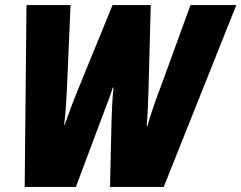

<svg xmlns="http://www.w3.org/2000/svg" viewBox="-20 -734 948 754"><path d="M278 0 374 -256Q386 -289 399 -322Q412 -355 423 -390H426Q422 -357 420.5 -322.5Q419 -288 418 -259L412 0H623L908 -714H728L613 -398Q597 -357 582.5 -314.5Q568 -272 559 -240H556Q559 -274 560.5 -308.5Q562 -343 563 -374L572 -714H422L285 -379Q271 -345 258 -310Q245 -275 234 -244H232Q239 -300 243 -390L257 -714H84L77 0Z"/></svg>

Font: Noto Sans Display SemiCondensed Black
Style: Italic
Weight: 900
Width: 4
Designer: Monotype Design team
Foundry: Monotype Imaging Inc.
Version: 1.000